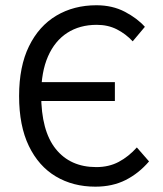

<svg xmlns="http://www.w3.org/2000/svg" viewBox="-20 -688 611 720"><path d="M337.6 12Q253.8 12 189.3 -26.4Q124.8 -64.8 88.2 -140.6Q51.6 -216.3 51.6 -327.6Q51.6 -438.9 88.8 -514.7Q125.9 -590.5 191.4 -629.4Q256.9 -668.3 341.6 -668.3Q401.5 -668.3 448.3 -643.8Q495 -619.2 523.3 -587.4L477.6 -533Q451.7 -560.9 418.3 -577.9Q384.9 -594.9 343 -594.9Q278.9 -594.9 232.1 -564.7Q185.4 -534.5 159.9 -476.3Q134.4 -418 134.4 -333.6Q134.4 -197.6 189 -129.5Q243.6 -61.4 341 -61.4Q388.5 -61.4 425.3 -81Q462.1 -100.5 493.2 -135.1L538.9 -82.7Q500.5 -37.9 451.1 -12.9Q401.8 12 337.6 12ZM92.2 -309.3V-380H410.8V-309.3Z"/></svg>

Font: Source Sans Variable
Style: Regular
Weight: 200
Designer: Paul D. Hunt
Foundry: Adobe Systems Incorporated
Version: Version 3.006;hotconv 1.0.111;makeotfexe 2.5.65597